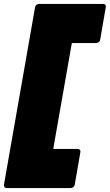

<svg xmlns="http://www.w3.org/2000/svg" viewBox="-43 -811 561 981"><path d="M318 150H-8Q-23 150 -23 134L136 -773Q139 -790 157 -791H483Q498 -791 498 -777Q498 -774 469 -609Q467 -593 448 -591H324L229 -50H353Q368 -50 368 -36Q368 -33 339 132Q336 148 318 150Z"/></svg>

Font: YamahaIndonesia935. App Black
Style: Italic
Weight: 900
Italic angle: -10°
Designer: Dalton Maag Ltd
Foundry: Dalton Maag Ltd
Version: Version 1.002; January 01, 2024; Regular/Italic